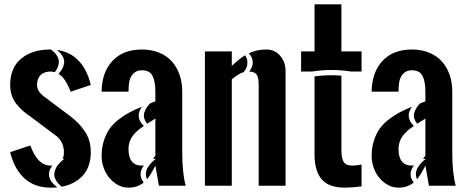

<svg xmlns="http://www.w3.org/2000/svg" viewBox="-20 -864 2172 893"><path d="M267.1 4.4Q330.1 -7.8 366.2 -48.6Q402.3 -89.4 402.3 -156.2Q402.3 -184.6 395 -209.5Q387.7 -234.4 373.5 -254.6Q359.4 -274.9 344.5 -290.3Q329.6 -305.7 308.6 -322.3L183.6 -416Q152.3 -439.5 152.3 -468.8Q152.3 -478.5 154.3 -487.1Q156.2 -495.6 159.9 -502.7Q163.6 -509.8 168.9 -515.1Q174.3 -520.5 181.2 -523.9Q188 -527.3 196.5 -529.3Q205.1 -531.2 214.8 -531.2Q225.1 -531.2 234.9 -528.3Q243.2 -539.1 248 -550Q252.9 -561 253.7 -575Q254.4 -588.9 245.4 -604Q236.3 -619.1 217.3 -633.8Q215.8 -633.8 214.8 -633.8Q129.4 -633.8 78.4 -591.3Q27.3 -548.8 27.3 -468.8Q27.3 -442.4 34.9 -419.9Q42.5 -397.5 57.1 -379.4Q71.8 -361.3 85.9 -348.9Q100.1 -336.4 121.1 -322.3L246.1 -228.5Q277.3 -199.7 277.3 -156.2Q277.3 -138.2 271.5 -125H279.3Q277.3 -123.5 273.9 -121.1Q270.5 -118.7 262.2 -110.8Q253.9 -103 247.8 -94.7Q241.7 -86.4 236.8 -74.2Q231.9 -62 232.4 -50Q232.9 -38.1 241.5 -23.7Q250 -9.3 267.1 4.4ZM223.1 -94.2Q219.2 -93.8 214.8 -93.8Q154.8 -93.8 121.1 -187.5L27.3 -156.2Q35.6 -121.6 50.3 -92.8Q64.9 -64 87.4 -40.5Q109.9 -17.1 142.3 -4.2Q174.8 8.8 214.8 8.8Q231 8.8 246.6 7.3Q183.6 -39.1 223.1 -94.2ZM252.4 -521Q284.2 -501.5 308.6 -437.5L402.3 -468.8Q397.5 -489.7 390.4 -508.3Q383.3 -526.9 373.5 -544.2Q363.8 -561.5 350.6 -576.2Q337.4 -590.8 321.8 -602.3Q306.2 -613.8 286.4 -621.3Q266.6 -628.9 244.1 -631.8Q264.2 -616.2 272.5 -599.6Q280.8 -583 277.8 -568.1Q274.9 -553.2 268.6 -542.2Q262.2 -531.2 252.4 -521Z M640.1 -633.8Q684.1 -633.8 719.5 -619.4Q754.9 -605 778.6 -579.1Q802.2 -553.2 814.9 -517.1Q827.6 -481 827.6 -437.5V-156.2Q827.6 -58.6 843.8 0H719.2L702.6 -93.8Q680.2 -49.3 663.6 -30.3Q657.2 -45.9 658.9 -60.1Q660.6 -74.2 668 -85.9Q675.3 -97.7 683.6 -106.4Q691.9 -115.2 698.7 -120.1L705.1 -125H691.4Q693.4 -127.4 702.6 -139.6V-312.5Q701.2 -311.5 664.6 -288.6Q653.3 -302.2 650.4 -316.4Q647.5 -330.6 652.1 -343Q656.7 -355.5 662.8 -364.7Q668.9 -374 677.7 -382.8Q681.6 -384.3 689.9 -387.7Q698.2 -391.1 702.6 -392.6V-437.5Q702.6 -484.9 689.5 -511Q676.3 -537.1 640.1 -537.1Q615.7 -537.1 601.3 -522.9Q586.9 -508.8 582.3 -488.3Q577.6 -467.8 577.6 -437.5H452.6Q453.6 -527.3 502.9 -580.6Q552.2 -633.8 640.1 -633.8ZM649.4 -94.7Q645 -93.8 640.1 -93.8Q577.6 -93.8 577.6 -171.4Q577.6 -186 581.5 -199.7Q585.4 -213.4 591.8 -223.9Q598.1 -234.4 607.9 -244.6Q617.7 -254.9 627.2 -262.5Q636.7 -270 648.9 -278.3Q606 -320.3 640.1 -367.7Q606.9 -354 582.3 -341.1Q557.6 -328.1 531.7 -308.1Q505.9 -288.1 489.7 -265.1Q473.6 -242.2 463.1 -209.7Q452.6 -177.2 452.6 -138.2Q452.6 -101.6 468.5 -68.1Q484.4 -34.7 513.7 -12.9Q543 8.8 577.6 8.8Q619.1 8.8 648.4 -15.1Q618.7 -53.2 649.4 -94.7Z M1120.1 -606.9Q1109.4 -600.6 1097.9 -591.8Q1086.4 -583 1078.4 -575.9Q1070.3 -568.8 1058.1 -557.6V-625H933.1V0H1058.1V-494.6Q1069.3 -503.9 1075 -508.3Q1080.6 -512.7 1091.6 -519Q1102.5 -525.4 1113.3 -528.3Q1122.1 -539.1 1126.7 -550.5Q1131.3 -562 1130.6 -577.1Q1129.9 -592.3 1120.1 -606.9ZM1139.6 -531.2Q1153.3 -530.8 1162.1 -526.6Q1170.9 -522.5 1175.5 -513.7Q1180.2 -504.9 1181.6 -494.6Q1183.1 -484.4 1183.1 -468.8V0H1308.1V-532.7Q1308.1 -575.2 1283.2 -604.5Q1258.3 -633.8 1218.3 -633.8Q1194.8 -633.8 1174.8 -629.2Q1154.8 -624.5 1137.2 -616.2Q1172.9 -576.2 1139.6 -531.2Z M1661.6 2.9Q1614.7 8.8 1584.5 8.8Q1510.7 8.8 1477.3 -28.8Q1443.8 -66.4 1442.9 -142.6V-508.8Q1504.4 -517.1 1567.9 -512.2V-166.5Q1567.9 -128.9 1578.1 -111.3Q1588.4 -93.8 1619.6 -93.8Q1633.8 -93.8 1661.6 -98.6ZM1614.3 -531.2H1661.6V-625H1567.9V-843.8H1442.9V-625H1380.4V-531.2H1430.7Q1521.5 -545.9 1614.3 -531.2Z M1896 -633.8Q1939.9 -633.8 1975.3 -619.4Q2010.7 -605 2034.4 -579.1Q2058.1 -553.2 2070.8 -517.1Q2083.5 -481 2083.5 -437.5V-156.2Q2083.5 -58.6 2099.6 0H1975.1L1958.5 -93.8Q1936 -49.3 1919.4 -30.3Q1913.1 -45.9 1914.8 -60.1Q1916.5 -74.2 1923.8 -85.9Q1931.2 -97.7 1939.5 -106.4Q1947.8 -115.2 1954.6 -120.1L1960.9 -125H1947.3Q1949.2 -127.4 1958.5 -139.6V-312.5Q1957 -311.5 1920.4 -288.6Q1909.2 -302.2 1906.2 -316.4Q1903.3 -330.6 1908 -343Q1912.6 -355.5 1918.7 -364.7Q1924.8 -374 1933.6 -382.8Q1937.5 -384.3 1945.8 -387.7Q1954.1 -391.1 1958.5 -392.6V-437.5Q1958.5 -484.9 1945.3 -511Q1932.1 -537.1 1896 -537.1Q1871.6 -537.1 1857.2 -522.9Q1842.8 -508.8 1838.1 -488.3Q1833.5 -467.8 1833.5 -437.5H1708.5Q1709.5 -527.3 1758.8 -580.6Q1808.1 -633.8 1896 -633.8ZM1905.3 -94.7Q1900.9 -93.8 1896 -93.8Q1833.5 -93.8 1833.5 -171.4Q1833.5 -186 1837.4 -199.7Q1841.3 -213.4 1847.7 -223.9Q1854 -234.4 1863.8 -244.6Q1873.5 -254.9 1883.1 -262.5Q1892.6 -270 1904.8 -278.3Q1861.8 -320.3 1896 -367.7Q1862.8 -354 1838.1 -341.1Q1813.5 -328.1 1787.6 -308.1Q1761.7 -288.1 1745.6 -265.1Q1729.5 -242.2 1719 -209.7Q1708.5 -177.2 1708.5 -138.2Q1708.5 -101.6 1724.4 -68.1Q1740.2 -34.7 1769.5 -12.9Q1798.8 8.8 1833.5 8.8Q1875 8.8 1904.3 -15.1Q1874.5 -53.2 1905.3 -94.7Z"/></svg>

Font: Oswald
Style: Stencbab
Weight: 400
Designer: Mathieu Le Lay
Foundry: Mathieu Le Lay
Version: Version 1.000